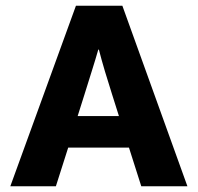

<svg xmlns="http://www.w3.org/2000/svg" viewBox="-20 -650 692 670"><path d="M245 -630H407L634 0H473L430 -135H218L175 0H16ZM251 -245H395L371 -321Q359 -358 346.5 -400Q334 -442 325 -477H323Q313 -442 300 -401Q287 -360 275 -321Z"/></svg>

Font: Mukta Vaani ExtraBold
Style: Regular
Weight: 800
Designer: Noopur Datye, Girish Dalvi, Yashodeep Gholap, Pallavi Karambelkar
Foundry: Ek Type
Version: Version 2.538;PS 1.000;hotconv 16.6.51;makeotf.lib2.5.65220;